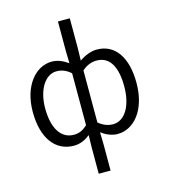

<svg xmlns="http://www.w3.org/2000/svg" viewBox="-144 -908 1098 1251"><g transform="rotate(-15 405.5 -282.5)"><path d="M365 231H445V52L443 -28C479 -1 517 13 552 13C662 13 756 -94 756 -278C756 -445 688 -554 561 -554C521 -554 478 -536 443 -511L445 -593V-796H365V-593L367 -514C334 -536 300 -554 258 -554C148 -554 54 -444 54 -269C54 -89 134 13 258 13C301 13 337 -5 367 -29L365 52ZM275 -56C188 -56 138 -137 138 -270C138 -396 195 -485 271 -485C304 -485 335 -475 367 -446V-96C335 -66 308 -56 275 -56ZM539 -56C514 -56 478 -64 443 -94V-445C478 -476 512 -485 542 -485C634 -485 673 -401 673 -277C673 -141 617 -56 539 -56Z"/></g></svg>

Font: ChiuKong Gothic CL Normal
Style: Regular
Weight: 350
Designer: Ryoko NISHIZUKA 西塚涼子 (kana, bopomofo & ideographs); Paul D. Hunt (Latin, Greek & Cyrillic); Sandoll Communications 산돌커뮤니
Foundry: Adobe
Version: Version 1.300